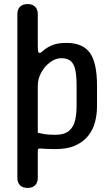

<svg xmlns="http://www.w3.org/2000/svg" viewBox="-20 -720 545 940"><path d="M114 200Q91 200 78 187Q65 174 65 151V-651Q65 -674 78 -687Q91 -700 114 -700H116Q139 -700 152 -687Q165 -674 165 -651V-500Q165 -477 166.5 -469Q168 -461 175 -461Q180 -461 193.5 -473.5Q207 -486 234 -498Q261 -510 305 -510Q385 -510 420 -461.5Q455 -413 455 -300V-200Q455 -161 445.5 -123.5Q436 -86 412.5 -56Q389 -26 349.5 -8Q310 10 250 10Q228 10 209.5 9Q191 8 175 7Q165 7 165 17V151Q165 174 152 187Q139 200 116 200ZM250 -60Q296 -60 318.5 -80Q341 -100 348 -132Q355 -164 355 -200V-300Q355 -351 348 -380.5Q341 -410 324.5 -422.5Q308 -435 280 -435Q252 -435 225.5 -415.5Q199 -396 182 -365Q165 -334 165 -300V-79Q165 -75 165 -72.5Q165 -70 165 -70Q169 -69 192 -64.5Q215 -60 250 -60Z"/></svg>

Font: Winky Sans
Style: Regular
Weight: 400
Designer: Simon Atzbach
Foundry: typofactur
Version: Version 1.205